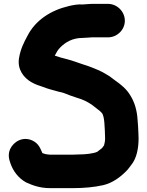

<svg xmlns="http://www.w3.org/2000/svg" viewBox="-20 -762 760 992"><path d="M358 37H238C229.5 37 225.2 35.6 212.9 33.6L202.9 30.3C201.3 29.7 200.7 29.6 198.9 28.9C190.7 11.5 182.4 -19.6 148.1 -35.6C96 -60 49.7 -27.8 33.4 6.2C20.2 33.9 25.8 59.6 33.4 80.3C47.8 122.6 75.3 158.2 113.7 179.8C114.2 180 114.9 180.4 115.5 180.7C148.5 195.9 187.4 210 238 210H358C413.2 210 467.5 205.2 514.8 194.3C562.5 182.4 600.6 153.6 629.2 125.1C643.4 112 650.9 98.8 658.2 90C685.7 57 696 4.8 696 -47C696 -56.8 695.7 -66.1 695 -76.8C694.9 -95.6 692.2 -123.3 691 -140.6C688.2 -191 675.6 -233.6 653.4 -268.9C633.6 -303 602.2 -327.2 573.7 -347.2L558.5 -358.6C550.6 -365.1 542 -371.2 531.6 -376.7C504.5 -394.3 469.7 -407.8 438.3 -419.6L401.9 -431.7C378.2 -439.6 355.4 -448.6 325.9 -456.3C304.5 -461.1 285.4 -466.9 263 -474.5C272.3 -491.2 276.9 -502.6 291.7 -517.3C318.4 -544 354.7 -566 406 -566C422.7 -566 443 -569 454 -569H538C584.6 -569 625 -607.4 625 -655C625 -702.2 585.2 -742 538 -742H454C438.4 -742 421.1 -739.2 408.8 -739C382.3 -740.7 356.1 -735.8 334.1 -730.3C242.6 -708.8 162.6 -657.3 121.8 -576.6C104 -543.9 86.3 -509.8 78.3 -462.1C68.4 -402.6 103.5 -360.3 140.4 -338.4C163.7 -324.9 181 -320 203.1 -312.6C227.8 -302.4 259.5 -295 285.2 -287.7C297.2 -285.4 303.3 -283.7 311.8 -280.7C332.2 -271.9 355.1 -264.3 376.6 -257.1C407.8 -248.2 429.4 -237.5 453.2 -221.8C469.2 -209.1 482.5 -199.9 497 -187.6L505.3 -179.3C513.6 -171 517.4 -149.5 519.1 -129.1C520.8 -102.5 523 -73.7 523 -47C523 -33.8 520.6 -21.1 517.4 -10.6L507.1 3.2C501 7.9 487.8 18.4 482.3 22.4C463 31.3 422.8 36 387 36C377.1 36 367.2 37 358 37Z"/></svg>

Font: Smoothie
Style: Bd
Weight: 700
Foundry: Cannot Into Space Fonts
Version: Version 0.8